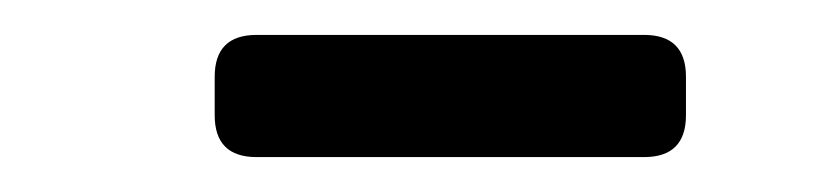

<svg xmlns="http://www.w3.org/2000/svg" viewBox="-20 -750 480 110"><path d="M127 -660Q103 -660 103 -684V-706Q103 -730 127 -730H349Q373 -730 373 -706V-684Q373 -660 349 -660Z"/></svg>

Font: Pitagon Sans Text
Style: Regular
Weight: 400
Designer: Travis Tran
Foundry: Pitagon
Version: Version 1.001; ttfautohint (v1.8.4.7-5d5b);gftools[0.9.26]